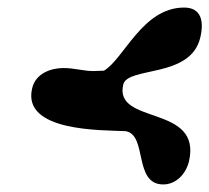

<svg xmlns="http://www.w3.org/2000/svg" viewBox="-20 -514 554 508"><path d="M312 -167C371 -158 332 -26 412 -26C446 -26 472 -54 480 -87C515 -239 281 -182 306 -290C317 -339 485 -306 510 -415C520 -457 513 -494 467 -494C357 -494 308 -358 255 -327C251 -327 232 -326 228 -326C200 -326 177 -334 148 -334C115 -334 74 -320 65 -280C38 -165 250 -170 312 -167Z"/></svg>

Font: Charger
Style: OversprayIt
Weight: 400
Designer: Jasper
Foundry: Cannot Into Space Fonts
Version: Version 0.980